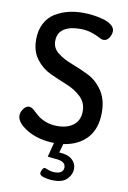

<svg xmlns="http://www.w3.org/2000/svg" viewBox="-102 -794 715 1069"><g transform="rotate(10 256.0 -260.0)"><path d="M246 -88Q303 -88 337.5 -115Q372 -142 372 -194Q372 -242 338.5 -274Q305 -306 257.5 -325Q210 -344 162 -366Q114 -388 80.5 -432Q47 -476 47 -542Q47 -595 67.5 -634Q88 -673 123 -694Q158 -715 196.5 -724.5Q235 -734 278 -734Q305 -734 334 -730.5Q363 -727 392.5 -719Q422 -711 441 -696Q460 -681 460 -662Q460 -643 448 -624Q436 -605 416 -605Q406 -605 389 -614.5Q372 -624 343.5 -633.5Q315 -643 278 -643Q220 -643 186.5 -620.5Q153 -598 153 -552Q153 -512 186.5 -486Q220 -460 268 -442Q316 -424 363.5 -400.5Q411 -377 444.5 -328Q478 -279 478 -205Q478 -113 429.5 -60Q381 -7 297 5L283 55Q331 57 355.5 78Q380 99 380 130Q380 162 355.5 188Q331 214 281 214Q252 214 225.5 207Q199 200 199 186Q199 179 205 166.5Q211 154 219 154Q222 154 239.5 161Q257 168 276 168Q326 168 326 132Q326 98 272 94L224 89L245 8Q155 6 92 -31.5Q29 -69 29 -110Q29 -129 43 -148Q57 -167 75 -167Q86 -167 101 -154.5Q116 -142 131.5 -127.5Q147 -113 177.5 -100.5Q208 -88 246 -88Z"/></g></svg>

Font: AkaAcidDosis
Style: SemiBold
Weight: 600
Designer: Edgar Tolentino, Pablo Impallari, Igino Marini, Cyberella
Foundry: Edgar Tolentino, Pablo Impallari, Igino Marini, Cyberella
Version: Version 1.007